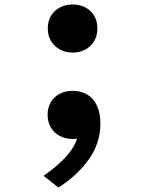

<svg xmlns="http://www.w3.org/2000/svg" viewBox="-20 -608 660 868"><path d="M195.2 -89.2Q195.2 -121.9 209.8 -146.5Q224.5 -171.1 250.4 -184.2Q276.3 -197.4 309.2 -197.4Q344.9 -197.4 373.2 -181.2Q401.5 -164.9 417.6 -131.9Q433.8 -98.8 433.8 -50.1Q433.8 40.2 380.7 113.6Q327.7 187 244.2 239.8L177.1 186.9Q252.5 134.7 293.8 82Q335 29.2 337.5 -29.2L370.7 4.3Q342.2 20.2 308.8 20.2Q276.4 20.2 250.6 6.9Q224.8 -6.3 210 -31.2Q195.2 -56.1 195.2 -89.2ZM196 -479.4Q196 -512.6 211.1 -537.2Q226.2 -561.8 251.9 -574.8Q277.6 -587.8 308.8 -587.8Q339.6 -587.8 365.1 -574.8Q390.6 -561.8 405.5 -537.2Q420.3 -512.6 420.3 -479.4Q420.3 -446.8 405.5 -421.9Q390.6 -397.1 365.1 -383.7Q339.6 -370.2 308.8 -370.2Q277.6 -370.2 251.9 -383.7Q226.2 -397.1 211.1 -421.7Q196 -446.3 196 -479.4Z"/></svg>

Font: Monaspace Radon Var
Style: Regular
Weight: 400
Designer: Riley Cran and the Lettermatic Team
Version: Version 1.000 (Monaspace Radon Var)